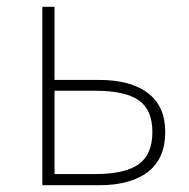

<svg xmlns="http://www.w3.org/2000/svg" viewBox="-20 -547 558 567"><path d="M141 -527H105V0H272Q366 0 417 -39.5Q468 -79 468 -157Q468 -233 417 -272Q366 -311 272 -311H141ZM261 -33H141V-279H261Q349 -279 389.5 -251Q430 -223 430 -157Q430 -91 389.5 -62Q349 -33 261 -33Z"/></svg>

Font: Spoqa Han Sans Neo Thin
Style: Regular
Weight: 100
Designer: [Spoqa Han Sans Neo] Dong-huui Kim  Younghwa Kang  Yujin Lee  [Noto Sans] Ryoko NISHIZUKA  (kana & ideographs); Paul D. 
Foundry: Spoqa (http://www.spoqa-han-sans.com)
Version: Version 1.100;hotconv 1.0.109;makeotfexe 2.5.65596